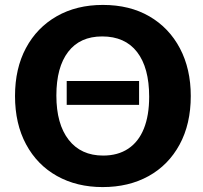

<svg xmlns="http://www.w3.org/2000/svg" viewBox="-20 -740 825 780"><path d="M397 20Q292 20 211.5 -25Q131 -70 86 -153.5Q41 -237 41 -350Q41 -462 85.5 -545Q130 -628 210.5 -674Q291 -720 398 -720Q507 -720 587 -673.5Q667 -627 711 -543.5Q755 -460 755 -350Q755 -236 709.5 -152.5Q664 -69 583.5 -24.5Q503 20 397 20ZM399 -108Q459 -108 501 -136Q543 -164 564.5 -217.5Q586 -271 586 -347Q586 -465 537 -528.5Q488 -592 395 -592Q305 -592 257 -529.5Q209 -467 209 -352Q209 -236 259 -172Q309 -108 399 -108ZM251 -314V-411H545V-314Z"/></svg>

Font: Moderustic
Style: Bold
Weight: 700
Designer: Tural Alisoy
Foundry: TAFT Foundry
Version: Version 2.120